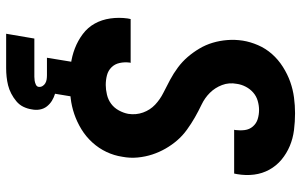

<svg xmlns="http://www.w3.org/2000/svg" viewBox="-202 -582 1003 640"><g transform="rotate(90 300.0 -261.5)"><path d="M252 8Q223 8 195 4.5Q167 1 141 -9Q115 -19 93 -35.5Q71 -52 58 -75.5Q45 -99 41 -127.5Q37 -156 41 -185L43 -195H189L188 -191Q186 -174 189.5 -158Q193 -142 204 -131Q215 -120 230.5 -116Q246 -112 263 -112Q278 -112 295 -116Q312 -120 325.5 -130Q339 -140 347.5 -155.5Q356 -171 359 -187Q363 -213 354.5 -236.5Q346 -260 328.5 -276.5Q311 -293 289 -304Q267 -315 245.5 -326.5Q224 -338 204.5 -352.5Q185 -367 169.5 -385Q154 -403 141.5 -424Q129 -445 122 -468.5Q115 -492 113 -517.5Q111 -543 115 -569Q119 -594 130 -619.5Q141 -645 159.5 -666Q178 -687 202.5 -702.5Q227 -718 252.5 -727Q278 -736 304.5 -739.5Q331 -743 357 -743Q385 -743 413 -739.5Q441 -736 466 -725.5Q491 -715 511.5 -698Q532 -681 545 -657.5Q558 -634 561.5 -606.5Q565 -579 560 -550L558 -540H412L413 -544Q415 -560 413 -575.5Q411 -591 401 -602.5Q391 -614 376.5 -618.5Q362 -623 346 -623Q331 -623 315.5 -618.5Q300 -614 288 -603.5Q276 -593 268.5 -578.5Q261 -564 259 -549Q254 -523 263 -499.5Q272 -476 289 -459Q306 -442 328 -431.5Q350 -421 371 -409Q392 -397 412 -382.5Q432 -368 447.5 -350Q463 -332 475 -311Q487 -290 494.5 -267Q502 -244 504.5 -218.5Q507 -193 502 -167Q498 -140 486 -114.5Q474 -89 454.5 -67.5Q435 -46 410.5 -31Q386 -16 359.5 -7Q333 2 306 5Q279 8 252 8ZM207 220H92L108 126H223Q229 126 235.5 126Q242 126 248.5 125Q255 124 261.5 121Q268 118 269 112Q270 105 266.5 99Q263 93 257 89.5Q251 86 244 85Q237 84 230 84H172L204 -112H320L292 57Q305 61 315.5 67.5Q326 74 334 84Q342 94 344.5 107.5Q347 121 344 135Q342 149 335.5 162.5Q329 176 317 186Q305 196 291.5 203Q278 210 264 213.5Q250 217 235.5 218.5Q221 220 207 220Z"/></g></svg>

Font: Iosevka Heavy Extended Oblique
Style: Regular
Weight: 900
Width: 7
Italic angle: -9°
Monospace: yes
Designer: Belleve Invis
Foundry: Belleve Invis
Version: Version 32.5.0; ttfautohint (v1.8.4)